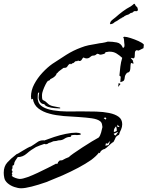

<svg xmlns="http://www.w3.org/2000/svg" viewBox="-38 -963 791 1029"><path d="M75 46Q59 46 38.5 39Q18 32 3 19Q-12 6 -15 -10Q-18 -24 -18 -37Q-18 -71 1 -92Q20 -113 45 -132Q47 -134 50.5 -136.5Q54 -139 57 -139Q70 -147 82.5 -154.5Q95 -162 109 -170Q114 -173 121 -176Q127 -177 132 -181Q140 -186 147.5 -191Q155 -196 162 -201Q175 -211 195 -211H197L199 -210Q222 -219 252.5 -229Q283 -239 314.5 -245.5Q346 -252 370 -252Q373 -252 384 -250.5Q395 -249 395 -244Q395 -241 390.5 -240.5Q386 -240 385 -240Q374 -238 365 -240Q360 -240 354.5 -239.5Q349 -239 344 -238Q344 -229 336 -229Q322 -229 308 -220Q295 -211 280 -211Q275 -211 269 -209Q263 -207 258 -207Q248 -207 241 -203Q234 -199 224 -197Q219 -193 215.5 -191.5Q212 -190 205 -190L202 -191L200 -192Q195 -190 189 -188Q183 -186 177 -184L155 -175Q128 -160 106 -140.5Q84 -121 57 -121Q52 -114 45 -103.5Q38 -93 38 -85Q38 -77 29 -75V-65Q29 -57 24 -52Q29 -47 29 -43Q29 -38 25 -35Q26 -33 27 -30.5Q28 -28 28 -26Q28 -23 25 -21V-20Q31 -14 45.5 -9Q60 -4 68 -4Q83 -4 109 -13.5Q135 -23 163.5 -36.5Q192 -50 218 -63Q244 -76 259 -84V-85Q266 -85 269 -85.5Q272 -86 273 -94L282 -103L295 -104Q304 -109 313 -113.5Q322 -118 331 -121Q335 -126 355.5 -140.5Q376 -155 403 -172.5Q430 -190 454.5 -205Q479 -220 491 -226Q499 -235 504 -253Q509 -271 511 -282L509 -295Q507 -307 499 -313Q486 -324 454 -329Q426 -333 382 -336Q338 -339 304 -341Q283 -343 263.5 -346Q244 -349 227 -354Q192 -363 167.5 -382Q143 -401 138 -434L132 -430L129 -433V-439Q128 -440 128 -444Q128 -479 145.5 -512Q163 -545 189.5 -573.5Q216 -602 243 -621Q279 -645 317 -669Q355 -693 396 -708Q416 -716 437 -720.5Q458 -725 479 -728Q487 -730 494.5 -731Q502 -732 510 -733Q518 -734 525.5 -736Q533 -738 540 -740Q565 -740 588 -735.5Q611 -731 621 -706Q629 -709 629 -718Q629 -722 629 -725Q629 -728 628 -732Q627 -736 627 -745Q627 -757 622 -763L627 -766H629Q640 -766 662 -759Q684 -752 705 -742.5Q726 -733 733 -724L731 -705L705 -692L694 -694Q686 -691 685 -681.5Q684 -672 684 -662.5Q684 -653 678 -650L664 -653L663 -652L676 -636L674 -631L679 -625L675 -622L664 -626Q661 -616 661 -604Q661 -592 658 -583.5Q655 -575 643 -573Q632 -561 631 -551Q630 -541 627.5 -534Q625 -527 607 -523V-525L609 -552L602 -558Q604 -582 607 -606Q610 -630 617 -653Q603 -666 587 -676Q571 -686 551 -686Q548 -686 545 -686Q542 -686 539 -685Q536 -684 533 -684Q530 -684 527 -684Q529 -677 517 -673.5Q505 -670 500 -670Q495 -670 492 -673Q486 -675 483 -675Q478 -671 473.5 -668Q469 -665 461 -665Q453 -665 446 -658Q438 -650 426 -650Q417 -650 410 -655Q406 -654 401 -645Q397 -636 387 -636Q385 -636 384 -637Q383 -638 382 -638Q381 -638 380 -639Q377 -634 373 -635Q368 -637 363 -632Q360 -630 358 -627Q355 -624 350 -624L342 -618L338 -622Q329 -617 326 -611.5Q323 -606 319 -602.5Q315 -599 302 -599L278 -581Q275 -579 273 -576Q270 -571 266 -570Q263 -559 252.5 -551Q242 -543 232 -539Q228 -530 219 -530Q213 -524 205.5 -509Q198 -494 192.5 -478.5Q187 -463 187 -454Q187 -435 189 -430.5Q191 -426 197.5 -424Q204 -422 216 -410Q227 -398 246 -394Q265 -390 281 -387Q285 -387 285 -384Q285 -382 283 -382H279Q270 -382 253.5 -383.5Q237 -385 222 -389.5Q207 -394 201 -402Q200 -403 200 -404L199 -405Q185 -405 177 -416.5Q169 -428 169 -441Q169 -450 170 -454Q171 -457 171 -460Q171 -463 172 -467H170Q165 -467 164.5 -456Q164 -445 164 -443Q164 -438 164 -433.5Q164 -429 165 -427Q169 -403 191.5 -390Q214 -377 248 -371.5Q282 -366 321.5 -365.5Q361 -365 400 -366Q439 -366 477 -365Q515 -364 547 -357.5Q579 -351 598 -337Q617 -323 617 -297Q617 -283 611 -269Q607 -262 604.5 -255Q602 -248 600 -241Q584 -233 581 -224.5Q578 -216 570 -202Q564 -200 553.5 -190Q543 -180 533 -171.5Q523 -163 517 -163Q510 -160 504.5 -155Q499 -150 497 -142L492 -145Q480 -128 451 -106Q421 -85 381.5 -64Q342 -43 297 -23Q252 -4 210 13Q167 28 131.5 37Q96 46 75 46ZM595 -497 598 -518 608 -513ZM529 -322 532 -330 525 -334 518 -329ZM602 -282V-284L591 -295V-283ZM577 -256 588 -262Q588 -277 584 -286Q579 -281 575.5 -274.5Q572 -268 572 -260V-257ZM582 -237 594 -254V-256L571 -246L576 -239ZM528 -182 544 -186 553 -208 537 -192 530 -196 527 -184ZM555 -833Q555 -832 553.5 -834.5Q552 -837 551 -837L555 -847Q560 -854 567 -859Q574 -864 581 -870Q600 -887 620 -902Q640 -917 663 -929L675 -938Q676 -939 677 -940Q678 -941 679 -942Q684 -944 686 -938.5Q688 -933 691 -930Q698 -926 699.5 -918.5Q701 -911 701 -911Q702 -911 700 -907Q698 -903 694 -903Q690 -903 685 -903.5Q680 -904 672 -896Q671 -894 669 -894.5Q667 -895 665 -894Q661 -893 658.5 -890.5Q656 -888 652 -886Q648 -884 643.5 -883Q639 -882 634 -879Q629 -877 625 -873Q621 -869 615 -869V-868Q614 -868 614 -867Q614 -866 614 -866Q610 -866 600 -858.5Q590 -851 585 -849Q585 -848 584.5 -848Q584 -848 584 -848Q579 -847 574.5 -842.5Q570 -838 565 -836Q562 -835 559.5 -834.5Q557 -834 555 -833Z"/></svg>

Font: Water Brush
Style: Regular
Weight: 400
Designer: Robert E. Leuschke
Foundry: Robert E. Leuschke
Version: Version 1.010; ttfautohint (v1.8.4.7-5d5b)